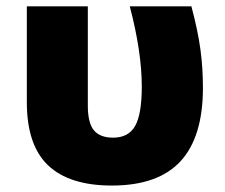

<svg xmlns="http://www.w3.org/2000/svg" viewBox="-20 -573 703 601"><path d="M330.1 7.8Q197.3 7.8 130.6 -55.4Q64 -118.7 64 -252.9V-553.2H254.9V-243.2Q254.9 -187.5 274.2 -164.8Q293.5 -142.1 334 -142.1Q382.3 -142.1 403.1 -179Q423.8 -215.8 423.8 -301.8Q423.8 -410.6 386.2 -553.2H579.1Q599.6 -476.1 607.4 -418.2Q615.2 -360.4 615.2 -297.9Q615.2 -144.5 545.2 -68.4Q475.1 7.8 330.1 7.8Z"/></svg>

Font: OpenSansExtrabold
Style: Regular
Weight: 800
Foundry: Ascender Corporation
Version: Version 1.10